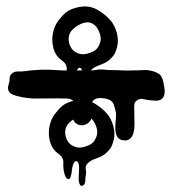

<svg xmlns="http://www.w3.org/2000/svg" viewBox="-20 -629 550 611"><path d="M200 -492Q205 -472 221.5 -462.5Q238 -453 257 -458Q268 -461 277 -465.5Q286 -470 292 -479Q301 -494 300.5 -507Q300 -520 292 -535Q286 -547 275 -553.5Q264 -560 250 -557Q228 -552 211 -535Q194 -518 200 -492ZM166 -446Q155 -458 150.5 -474Q146 -490 146.5 -506.5Q147 -523 152.5 -538.5Q158 -554 168 -566Q174 -574 181.5 -582Q189 -590 198 -595Q207 -600 218.5 -603.5Q230 -607 241 -608Q267 -611 290.5 -597.5Q314 -584 331 -565Q345 -549 351.5 -525Q358 -501 353 -481Q350 -470 346.5 -461.5Q343 -453 335 -445Q333 -443 331.5 -442Q330 -441 329 -439Q322 -433 314 -429Q306 -425 297.5 -422Q289 -419 281.5 -415Q274 -411 268 -404Q262 -397 264 -387Q266 -377 264 -368Q263 -363 262.5 -352Q262 -341 257 -337Q250 -332 246.5 -336.5Q243 -341 242 -348.5Q241 -356 241.5 -364Q242 -372 242 -375Q242 -378 242.5 -384.5Q243 -391 242.5 -397.5Q242 -404 239.5 -409Q237 -414 232 -413Q228 -412 225.5 -406.5Q223 -401 221.5 -394.5Q220 -388 219.5 -381.5Q219 -375 218 -372Q217 -368 215.5 -362.5Q214 -357 209 -356Q205 -356 202 -360Q199 -364 197 -370Q195 -376 194 -381.5Q193 -387 193 -390Q192 -398 192.5 -407.5Q193 -417 189 -424Q186 -430 178.5 -435.5Q171 -441 166 -446ZM8 -363Q11 -370 10.5 -378Q10 -386 16 -393Q24 -402 36.5 -401.5Q49 -401 63 -403Q75 -405 85 -405.5Q95 -406 108 -407Q134 -408 158.5 -406Q183 -404 208 -405H271Q279 -405 286 -406.5Q293 -408 301 -408Q309 -408 316 -407Q323 -406 331 -406Q349 -406 367.5 -405Q386 -404 405 -405Q423 -405 437 -406Q451 -407 468 -402Q487 -396 492.5 -387Q498 -378 500 -367Q501 -361 503 -350.5Q505 -340 503.5 -330Q502 -320 494 -313.5Q486 -307 468 -309Q452 -310 436.5 -313.5Q421 -317 410 -304Q407 -300 407 -289Q407 -278 407.5 -263.5Q408 -249 408 -233.5Q408 -218 404.5 -205.5Q401 -193 392.5 -186.5Q384 -180 369 -183Q356 -186 351.5 -197Q347 -208 347 -222Q347 -236 348.5 -249.5Q350 -263 349 -270Q347 -281 342 -296Q337 -311 317 -315Q296 -319 286 -315Q276 -311 273 -303Q270 -295 271 -285Q272 -275 272 -268Q272 -259 270.5 -251.5Q269 -244 260 -237Q251 -231 242 -230.5Q233 -230 226.5 -233.5Q220 -237 216 -242.5Q212 -248 212 -254Q212 -260 214 -267Q216 -274 217.5 -281Q219 -288 219 -294.5Q219 -301 214 -307Q208 -315 191 -315.5Q174 -316 162 -316Q126 -316 96 -315.5Q66 -315 32 -324Q12 -329 7.5 -339.5Q3 -350 8 -361ZM189 -195Q194 -175 210.5 -165.5Q227 -156 246 -161Q257 -164 266 -168.5Q275 -173 281 -182Q290 -197 289.5 -210Q289 -223 281 -238Q275 -250 264 -256.5Q253 -263 239 -260Q217 -255 200 -238Q183 -221 189 -195ZM155 -149Q144 -161 139.5 -177Q135 -193 135.5 -209.5Q136 -226 141.5 -241.5Q147 -257 157 -269Q163 -277 170.5 -285Q178 -293 187 -298Q196 -303 207.5 -306.5Q219 -310 230 -311Q256 -314 279.5 -300.5Q303 -287 320 -268Q334 -252 340.5 -228Q347 -204 342 -184Q339 -173 335.5 -164.5Q332 -156 324 -148Q322 -146 320.5 -145Q319 -144 318 -142Q311 -136 303 -132Q295 -128 286.5 -125Q278 -122 270.5 -118Q263 -114 257 -107Q251 -100 253 -90Q255 -80 253 -71Q252 -66 251.5 -55Q251 -44 246 -40Q239 -35 235.5 -39.5Q232 -44 231 -51.5Q230 -59 230.5 -67Q231 -75 231 -78Q231 -81 231.5 -87.5Q232 -94 231.5 -100.5Q231 -107 228.5 -112Q226 -117 221 -116Q217 -115 214.5 -109.5Q212 -104 210.5 -97.5Q209 -91 208.5 -84.5Q208 -78 207 -75Q206 -71 204.5 -65.5Q203 -60 198 -59Q194 -59 191 -63Q188 -67 186 -73Q184 -79 183 -84.5Q182 -90 182 -93Q181 -101 181.5 -110.5Q182 -120 178 -127Q175 -133 167.5 -138.5Q160 -144 155 -149Z"/></svg>

Font: Double Feature
Style: Regular
Weight: 400
Designer: David Shetterly
Foundry: David Shetterly
Version: Version 2.100 1997 initial release